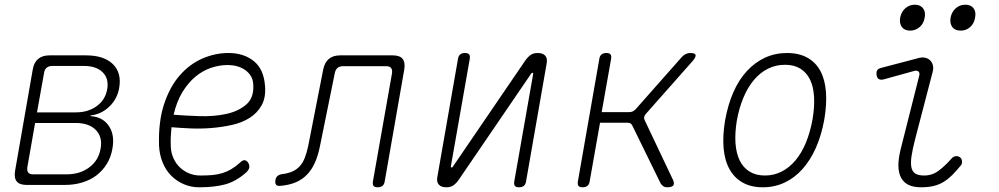

<svg xmlns="http://www.w3.org/2000/svg" viewBox="-20 -785 4240 815"><path d="M93 0Q63 0 51 -15Q39 -30 44 -60L119 -490Q124 -520 142 -535Q160 -550 190 -550H345Q421 -550 459 -513Q497 -476 486 -412Q478 -365 444 -332.5Q410 -300 365 -295L364 -292Q416 -289 442 -250.5Q468 -212 457 -153Q451 -118 433.5 -89.5Q416 -61 390 -41Q364 -21 329.5 -10.5Q295 0 255 0ZM129 -263 96 -75Q94 -60 100 -52.5Q106 -45 121 -45H263Q320 -45 359.5 -75Q399 -105 407 -154Q416 -203 387 -233Q358 -263 301 -263ZM202 -505Q187 -505 178 -497.5Q169 -490 167 -475L137 -308H302Q354 -308 390.5 -334.5Q427 -361 435 -406Q443 -451 416 -478Q389 -505 337 -505Z M1033 -95Q1040 -84 1038 -73.5Q1036 -63 1025 -53Q982 -15 936.5 -2.5Q891 10 825 10Q791 10 760.5 -3Q730 -16 707 -39Q684 -62 670.5 -95Q657 -128 655 -167Q652 -269 676.5 -343Q701 -417 743 -465Q785 -513 839 -536.5Q893 -560 950 -560Q1015 -560 1057.5 -525.5Q1100 -491 1105 -420Q1109 -371 1090.5 -338Q1072 -305 1039.5 -284.5Q1007 -264 964 -254.5Q921 -245 876 -241.5Q831 -238 787 -240Q743 -242 708 -245Q706 -226 705 -206Q704 -186 705 -163Q706 -136 716.5 -113Q727 -90 744 -74Q761 -58 783 -49Q805 -40 830 -40Q859 -40 881.5 -42Q904 -44 923.5 -50Q943 -56 961 -66.5Q979 -77 998 -94Q1009 -105 1017.5 -105Q1026 -105 1033 -95ZM717 -298Q766 -294 826.5 -292Q887 -290 939 -301Q991 -312 1025 -341Q1059 -370 1055 -427Q1054 -448 1044 -463.5Q1034 -479 1019 -489Q1004 -499 985.5 -504Q967 -509 947 -509Q911 -509 875.5 -497Q840 -485 809 -459Q778 -433 754 -393.5Q730 -354 717 -298Z M1352 -490Q1358 -520 1376 -535Q1394 -550 1424 -550H1647Q1677 -550 1689 -535Q1701 -520 1696 -490L1613 -15Q1611 -2 1603.5 4Q1596 10 1583 10Q1570 10 1565.5 4Q1561 -2 1563 -15L1644 -474Q1646 -489 1640 -496.5Q1634 -504 1619 -504H1436Q1421 -504 1412.5 -496.5Q1404 -489 1401 -474L1338 -164Q1330 -124 1316.5 -94Q1303 -64 1282.5 -43Q1262 -22 1234 -10.5Q1206 1 1169 4Q1157 5 1152 -1Q1147 -7 1149 -20Q1151 -32 1158 -38Q1165 -44 1178 -46Q1203 -49 1221 -57Q1239 -65 1252 -79Q1265 -93 1273.5 -114.5Q1282 -136 1288 -164Z M1837 -37 1924 -535Q1926 -548 1933.5 -554Q1941 -560 1954 -560Q1967 -560 1971.5 -554Q1976 -548 1974 -535L1894 -80Q1893 -77 1894 -75.5Q1895 -74 1897 -74Q1899 -74 1900.5 -75.5Q1902 -77 1904 -80L2209 -527Q2220 -543 2232 -551.5Q2244 -560 2262 -560Q2285 -560 2295 -548Q2305 -536 2300 -513L2213 -15Q2211 -2 2203.5 4Q2196 10 2183 10Q2170 10 2165.5 4Q2161 -2 2163 -15L2243 -470Q2244 -473 2243 -474.5Q2242 -476 2240 -476Q2238 -476 2236.5 -474.5Q2235 -473 2233 -470L1928 -23Q1917 -7 1905 1.5Q1893 10 1875 10Q1852 10 1842 -2Q1832 -14 1837 -37Z M2453 10Q2440 10 2435.5 4Q2431 -2 2433 -15L2524 -535Q2526 -548 2533.5 -554Q2541 -560 2554 -560Q2567 -560 2571.5 -554Q2576 -548 2574 -535L2534 -309H2651Q2659 -309 2665.5 -312Q2672 -315 2678 -321L2875 -544Q2883 -552 2891.5 -556Q2900 -560 2910 -560Q2930 -560 2932.5 -552Q2935 -544 2921 -527L2721 -301Q2716 -295 2714.5 -288.5Q2713 -282 2716 -276L2836 -23Q2844 -6 2838 2Q2832 10 2812 10Q2802 10 2795.5 5.5Q2789 1 2784 -7L2664 -252Q2661 -258 2656.5 -261Q2652 -264 2644 -264H2527L2483 -15Q2481 -2 2473.5 4Q2466 10 2453 10Z M3218 10Q3168 10 3132.5 -10Q3097 -30 3076.5 -67Q3056 -104 3051.5 -156.5Q3047 -209 3058 -275Q3070 -341 3093 -393.5Q3116 -446 3150 -483Q3184 -520 3227 -540Q3270 -560 3321 -560Q3372 -560 3407.5 -540Q3443 -520 3462.5 -483.5Q3482 -447 3486 -395Q3490 -343 3479 -278Q3467 -211 3443.5 -158Q3420 -105 3386.5 -67.5Q3353 -30 3310.5 -10Q3268 10 3218 10ZM3227 -40Q3265 -40 3297.5 -56.5Q3330 -73 3356 -103.5Q3382 -134 3400.5 -178.5Q3419 -223 3429 -278Q3438 -331 3435.5 -374Q3433 -417 3418.5 -447Q3404 -477 3377.5 -493.5Q3351 -510 3312 -510Q3273 -510 3240 -493.5Q3207 -477 3181 -446.5Q3155 -416 3136.5 -372.5Q3118 -329 3108 -275Q3099 -221 3102 -177.5Q3105 -134 3120 -103.5Q3135 -73 3162 -56.5Q3189 -40 3227 -40Z M3731 -448Q3719 -445 3711 -449Q3703 -453 3701 -466Q3699 -479 3703.5 -486.5Q3708 -494 3721 -497L3877 -538Q3894 -543 3907 -540Q3920 -537 3928.5 -528.5Q3937 -520 3940 -507.5Q3943 -495 3939 -480L3865 -196Q3854 -154 3849.5 -124Q3845 -94 3848.5 -75.5Q3852 -57 3865 -48.5Q3878 -40 3903 -40Q3937 -40 3964.5 -60.5Q3992 -81 4019 -112Q4027 -121 4037 -122Q4047 -123 4054 -118Q4062 -113 4063.5 -101Q4065 -89 4057 -81Q4039 -59 4022 -42Q4005 -25 3986.5 -13.5Q3968 -2 3945 4Q3922 10 3890 10Q3859 10 3838 0.5Q3817 -9 3805.5 -29.5Q3794 -50 3793.5 -81Q3793 -112 3804 -155L3882 -464Q3885 -476 3878.5 -481.5Q3872 -487 3861 -484ZM4058 -655Q4034 -655 4022.5 -670Q4011 -685 4015 -710Q4020 -735 4037 -750Q4054 -765 4078 -765Q4101 -765 4112.5 -750Q4124 -735 4119 -710Q4115 -685 4098 -670Q4081 -655 4058 -655ZM3843 -655Q3820 -655 3808.5 -670Q3797 -685 3801 -710Q3806 -735 3823 -750Q3840 -765 3863 -765Q3886 -765 3898 -750Q3910 -735 3905 -710Q3901 -685 3883.5 -670Q3866 -655 3843 -655Z"/></svg>

Font: Maple Mono Thin
Style: Italic
Weight: 250
Italic angle: -10°
Monospace: yes
Designer: subframe7536
Version: Version 7.000